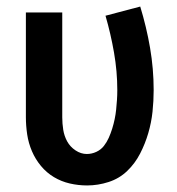

<svg xmlns="http://www.w3.org/2000/svg" viewBox="-20 -558 540 586"><path d="M246 8Q219 8 193 2Q167 -4 144.5 -17.5Q122 -31 105 -51.5Q88 -72 77.5 -96.5Q67 -121 63 -147.5Q59 -174 59 -200V-520H170V-200Q170 -181 173 -162Q176 -143 185 -126.5Q194 -110 210.5 -99Q227 -88 245 -88Q260 -88 274 -94.5Q288 -101 297 -112.5Q306 -124 312 -137.5Q318 -151 322.5 -165.5Q327 -180 330 -194.5Q333 -209 334.5 -223.5Q336 -238 337 -253Q338 -268 338 -283Q338 -340 328 -397.5Q318 -455 302 -510L408 -538Q427 -476 438 -412Q449 -348 449 -283Q449 -250 445.5 -217Q442 -184 432.5 -151.5Q423 -119 407.5 -89Q392 -59 368 -36Q344 -13 311.5 -2.5Q279 8 246 8Z"/></svg>

Font: Iosevka Curly
Style: Bold
Weight: 700
Monospace: yes
Designer: Belleve Invis
Foundry: Belleve Invis
Version: Version 22.1.2; ttfautohint (v1.8.4)